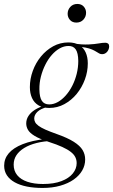

<svg xmlns="http://www.w3.org/2000/svg" viewBox="-94 -674 558 948"><path d="M410 -406.5Q402.5 -406.5 396 -410Q389.5 -413.5 381.2 -418.8Q373 -424 360.5 -429.5Q348 -435 328.5 -439Q309 -443 279.5 -444L266 -459Q314 -453 344 -454.5Q374 -456 393 -459.5Q412 -463 426 -463Q435 -463 440 -458.5Q445 -454 445 -445Q445 -437.5 442.2 -430.5Q439.5 -423.5 434.8 -418Q430 -412.5 423.8 -409.5Q417.5 -406.5 410 -406.5ZM149 -158.5Q170.5 -158.5 191.5 -170.2Q212.5 -182 231 -203Q249.5 -224 263.2 -251.2Q277 -278.5 284.8 -309.8Q292.5 -341 292.5 -373Q292 -412.5 280 -430Q268 -447.5 244 -447Q222 -447 201 -435.2Q180 -423.5 161.8 -402.8Q143.5 -382 129.8 -354.5Q116 -327 108 -296Q100 -265 100.5 -232.5Q101 -193.5 112.8 -176Q124.5 -158.5 149 -158.5ZM244 -464.5Q276 -464.5 297.2 -451.5Q318.5 -438.5 329 -415.2Q339.5 -392 339.5 -361Q339.5 -320.5 325 -281.2Q310.5 -242 284.8 -210.5Q259 -179 224.2 -160Q189.5 -141 149 -141Q117 -141 95.8 -154Q74.5 -167 64 -190.2Q53.5 -213.5 53.5 -244Q53.5 -284.5 67.8 -323.8Q82 -363 108 -394.8Q134 -426.5 168.5 -445.5Q203 -464.5 244 -464.5ZM116 254Q73 254 38.2 247Q3.5 240 -21.5 226Q-46.5 212 -60 191.5Q-73.5 171 -73.5 144Q-73.5 109.5 -50.8 82.8Q-28 56 18 37.8Q64 19.5 135 11.5L167 12.5V21.5Q122.5 23 86.8 32Q51 41 25.8 56.5Q0.5 72 -13 92.5Q-26.5 113 -26.5 139Q-26.5 169.5 -9 191Q8.5 212.5 41.2 223.5Q74 234.5 118.5 234.5Q172.5 234.5 209.5 220.2Q246.5 206 265.5 182.5Q284.5 159 284.5 131.5Q284.5 115.5 277.8 101.8Q271 88 255.2 75.8Q239.5 63.5 213.2 51.5Q187 39.5 148 27Q101.5 12 77.2 -2.8Q53 -17.5 44.2 -32.8Q35.5 -48 35.5 -64.5Q35.5 -84.5 46.5 -101.5Q57.5 -118.5 78.2 -131.8Q99 -145 128.5 -153.5L140.5 -146Q106 -137 90.5 -121.8Q75 -106.5 75 -89Q75 -79.5 79.5 -70.8Q84 -62 96 -53Q108 -44 129.8 -34.2Q151.5 -24.5 185.5 -12.5Q239.5 6.5 270.2 26Q301 45.5 313.8 66.8Q326.5 88 326.5 113.5Q326.5 142.5 311.8 168Q297 193.5 269.5 212.8Q242 232 203.2 243Q164.5 254 116 254ZM283 -562.5Q263 -562.5 251.5 -575.5Q240 -588.5 240 -606Q240 -625.5 253.2 -640Q266.5 -654.5 288 -654.5Q308 -654.5 319.5 -641.5Q331 -628.5 331 -611Q331 -591.5 317.8 -577Q304.5 -562.5 283 -562.5Z"/></svg>

Font: Newsreader 36pt Light
Style: Italic
Weight: 300
Italic angle: -17°
Designer: Hugues Gentile
Foundry: Production Type
Version: Version 1.003